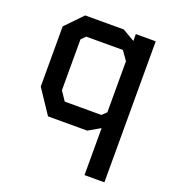

<svg xmlns="http://www.w3.org/2000/svg" viewBox="-138 -649 875 971"><g transform="rotate(20 300.0 -164.0)"><path d="M154 -544 66 -453V-129L152 0H363L427 -37V216H534V-543H427V-506L362 -544ZM173 -148V-422L196 -445H393L427 -397V-122L403 -99H206Z"/></g></svg>

Font: Kode Mono SemiBold
Style: Regular
Weight: 600
Monospace: yes
Designer: Isa Ozler
Foundry: Kadena LLC
Version: Version 1.206;gftools[0.9.28]